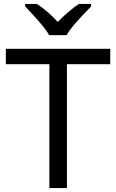

<svg xmlns="http://www.w3.org/2000/svg" viewBox="-20 -964 596 984"><path d="M323 0H233V-635H10V-714H545V-635H323ZM232 -784Q219 -807 197 -833.5Q175 -860 151 -886Q127 -912 109 -931V-944H169Q195 -927 223 -903Q251 -879 276 -852Q303 -879 331 -903Q359 -927 385 -944H447V-931Q428 -912 403.5 -886Q379 -860 356.5 -833.5Q334 -807 322 -784Z"/></svg>

Font: Noto Sans Lao
Style: Regular
Weight: 400
Designer: Monotype Design Team
Foundry: Monotype Imaging Inc.
Version: Version 2.003; ttfautohint (v1.8.4.7-5d5b)